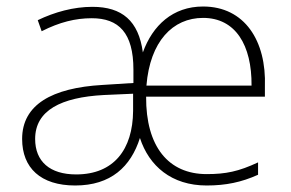

<svg xmlns="http://www.w3.org/2000/svg" viewBox="-20 -560 893 590"><path d="M604 -540C511 -540 449 -482 419 -399C406 -496 355 -539 264 -539C206 -539 148 -523 96 -498L108 -464C163 -492 212 -504 262 -504C345 -504 390 -459 390 -346V-305L295 -299C139 -290 48 -238 48 -133C48 -44 105 10 211 10C321 10 382 -48 410 -136C438 -50 507 10 615 10C674 10 722 0 773 -23V-61C713 -33 674 -25 615 -25C498 -25 428 -109 429 -263H794V-294C799 -434 732 -540 604 -540ZM604 -505C704 -505 754 -421 753 -297H430C441 -433 511 -505 604 -505ZM299 -268 389 -272V-219C388 -101 330 -24 214 -24C133 -24 88 -64 88 -133C88 -221 168 -261 299 -268Z"/></svg>

Font: Noto Sans Ethiopic ExtraLight
Style: Regular
Weight: 200
Designer: Monotype Design Team
Foundry: Monotype Imaging Inc.
Version: Version 2.102